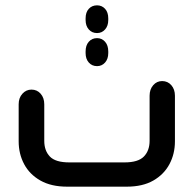

<svg xmlns="http://www.w3.org/2000/svg" viewBox="-20 -700 726 720"><path d="M301 -631Q301 -654 313 -667Q325 -680 344 -680Q362 -680 374 -667Q386 -654 386 -631V-625Q386 -603 374 -589.5Q362 -576 344 -576Q325 -576 313 -589.5Q301 -603 301 -625ZM344 -452Q325 -452 313 -465.5Q301 -479 301 -501V-507Q301 -530 313 -543.5Q325 -557 344 -557Q362 -557 374 -543.5Q386 -530 386 -507V-501Q386 -479 374 -465.5Q362 -452 344 -452ZM455 0H232Q172 0 131.5 -23Q91 -46 70.5 -84.5Q50 -123 50 -170V-309Q50 -333 64 -348.5Q78 -364 98 -364Q119 -364 132.5 -348.5Q146 -333 146 -309V-172Q146 -135 167 -113Q188 -91 240 -91H447Q498 -91 519.5 -113Q541 -135 541 -172V-341Q541 -365 554.5 -380.5Q568 -396 588 -396Q609 -396 622.5 -380.5Q636 -365 636 -341V-170Q636 -123 615.5 -84.5Q595 -46 555 -23Q515 0 455 0Z"/></svg>

Font: Beiruti SemiBold
Style: Regular
Weight: 600
Designer: Arlette Boutros
Foundry: Boutros
Version: Version 1.41